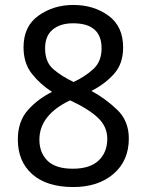

<svg xmlns="http://www.w3.org/2000/svg" viewBox="-20 -745 591 775"><path d="M276 10Q376 10 438 -43Q500 -96 500 -186Q500 -257 453 -302Q406 -347 349 -378Q404 -406 440.5 -447Q477 -488 477 -553Q477 -639 417.5 -682Q358 -725 276 -725Q196 -725 135.5 -682Q75 -639 75 -554Q75 -490 108.5 -447.5Q142 -405 190 -374Q133 -346 92.5 -300.5Q52 -255 52 -182Q52 -93 110.5 -41.5Q169 10 276 10ZM277 -414Q227 -438 194.5 -466.5Q162 -495 162 -550Q162 -600 192.5 -625.5Q223 -651 275 -651Q390 -651 390 -550Q390 -497 357 -466.5Q324 -436 277 -414ZM274 -64Q204 -64 171.5 -96.5Q139 -129 139 -181Q139 -281 263 -340Q340 -304 376.5 -268.5Q413 -233 413 -185Q413 -130 378 -97Q343 -64 274 -64Z"/></svg>

Font: Noto Sans Devanagari
Style: Regular
Weight: 400
Designer: Jelle Bosma - Monotype Design Team
Foundry: Monotype Imaging Inc.
Version: Version 1.901